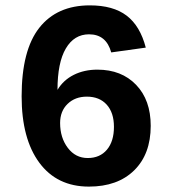

<svg xmlns="http://www.w3.org/2000/svg" viewBox="-20 -689 640 719"><path d="M544.4 -217.8Q544.4 -111.8 482.4 -51Q420.4 9.8 313 9.8Q193.4 9.8 127.2 -79.8Q61 -169.4 61 -328.1Q61 -501 127.2 -585Q193.4 -668.9 316.4 -668.9Q403.8 -668.9 454.3 -630.4Q504.9 -591.8 525.9 -510.7L396.5 -492.7Q377.9 -560.5 313.5 -560.5Q257.8 -560.5 226.6 -507.6Q195.3 -454.6 195.3 -352.5Q217.3 -389.2 256.3 -408.7Q295.4 -428.2 344.7 -428.2Q435.1 -428.2 489.7 -371.3Q544.4 -314.5 544.4 -217.8ZM406.7 -213.9Q406.7 -267.1 379.6 -297.1Q352.5 -327.1 305.2 -327.1Q261.2 -327.1 233.2 -300Q205.1 -272.9 205.1 -228.5Q205.1 -173.3 233.9 -135.3Q262.7 -97.2 308.6 -97.2Q354 -97.2 380.4 -128.4Q406.7 -159.7 406.7 -213.9Z"/></svg>

Font: Cousine
Style: Bold
Weight: 700
Monospace: yes
Designer: Steve Matteson
Foundry: Ascender Corporation
Version: Version 1.20